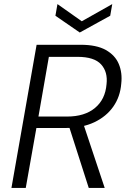

<svg xmlns="http://www.w3.org/2000/svg" viewBox="-20 -919 631 939"><path d="M36 0 159 -700H375Q452 -700 497.5 -674.5Q543 -649 561 -606Q579 -563 573 -510Q568 -446 534 -397.5Q500 -349 441 -321Q382 -293 299 -293H158L106 0ZM414 0 313 -315H387L492 0ZM168 -349H308Q394 -349 444.5 -391Q495 -433 501 -507Q508 -567 474.5 -604Q441 -641 359 -641H219ZM529 -899 519 -842 370 -760 251 -842 261 -899 380 -815Z"/></svg>

Font: DM Sans 12pt Light
Style: Italic
Weight: 300
Italic angle: -10°
Version: Version 4.004;gftools[0.9.30]